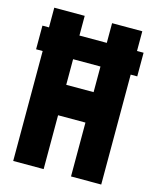

<svg xmlns="http://www.w3.org/2000/svg" viewBox="-107 -774 686 847"><g transform="rotate(15 236.0 -350.0)"><path d="M5 -502V-610H35V-700H174V-610H299V-700H437V-610H467V-502H437V0H299V-246H174V0H35V-502ZM174 -385H299V-502H174Z"/></g></svg>

Font: Georama Condensed
Style: Bold
Weight: 700
Width: 3
Designer: Jean-Baptiste Levee
Foundry: Production Type
Version: Version 1.000